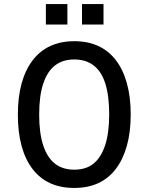

<svg xmlns="http://www.w3.org/2000/svg" viewBox="-20 -917 732 946"><path d="M346 9Q279 9 228 -14Q177 -37 141 -83.5Q105 -130 86.5 -197.5Q68 -265 68 -352Q68 -439 86.5 -506Q105 -573 141 -620Q177 -667 228.5 -690.5Q280 -714 346 -714Q413 -714 464 -690.5Q515 -667 550.5 -621Q586 -575 605 -507.5Q624 -440 624 -353Q624 -266 605 -198.5Q586 -131 550.5 -84.5Q515 -38 464 -14.5Q413 9 346 9ZM346 -81Q404 -81 441 -111Q478 -141 498 -201.5Q518 -262 518 -353Q518 -445 499 -505Q480 -565 441.5 -594.5Q403 -624 346 -624Q289 -624 251 -594.5Q213 -565 193 -505Q173 -445 173 -352Q173 -261 193 -200.5Q213 -140 251 -110.5Q289 -81 346 -81ZM384 -796V-897H490V-796ZM206 -796V-897H312V-796Z"/></svg>

Font: Nunito Sans 7pt Condensed SemiBold
Style: Regular
Weight: 600
Width: 3
Designer: Vernon Adams
Foundry: Vernon Adams
Version: Version 3.101;gftools[0.9.27]